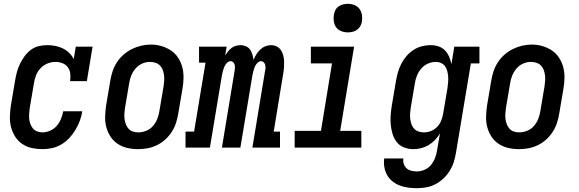

<svg xmlns="http://www.w3.org/2000/svg" viewBox="-20 -775 3040 1008"><path d="M203 8Q174 8 146.5 2Q119 -4 96.5 -19.5Q74 -35 59.5 -58Q45 -81 38 -107.5Q31 -134 32 -163.5Q33 -193 37 -221L59 -351Q63 -374 68.5 -395.5Q74 -417 84 -438Q94 -459 108 -478.5Q122 -498 141 -512.5Q160 -527 182.5 -532.5Q205 -538 227 -538Q249 -538 270 -534Q291 -530 309.5 -521Q328 -512 343 -497.5Q358 -483 367 -465L378 -530H466L436 -349H348Q351 -368 349 -387.5Q347 -407 336.5 -421.5Q326 -436 308.5 -443Q291 -450 271 -450Q250 -450 229 -441.5Q208 -433 192.5 -416.5Q177 -400 169 -379Q161 -358 158 -337L136 -207Q134 -193 133 -178.5Q132 -164 133.5 -149.5Q135 -135 140 -122.5Q145 -110 153.5 -100Q162 -90 175.5 -85Q189 -80 203 -80Q223 -80 243.5 -89Q264 -98 278 -114.5Q292 -131 300 -150.5Q308 -170 312 -191H412Q408 -165 399 -141Q390 -117 376.5 -94Q363 -71 344.5 -51Q326 -31 302.5 -17Q279 -3 253.5 2.5Q228 8 203 8Z M704 8Q675 8 647.5 1.5Q620 -5 597.5 -20Q575 -35 560 -58Q545 -81 538 -108Q531 -135 532 -164Q533 -193 537 -221L559 -351Q563 -376 571 -400.5Q579 -425 593.5 -447.5Q608 -470 628.5 -488Q649 -506 672.5 -517.5Q696 -529 721 -535Q746 -541 772 -541Q801 -541 828 -533Q855 -525 877.5 -510Q900 -495 915 -472Q930 -449 937 -422.5Q944 -396 943.5 -366.5Q943 -337 938 -309L916 -179Q912 -154 904 -129.5Q896 -105 881.5 -82.5Q867 -60 847 -42Q827 -24 803 -12.5Q779 -1 754 3.5Q729 8 704 8ZM706 -80Q727 -80 748 -88.5Q769 -97 783.5 -114Q798 -131 806 -151.5Q814 -172 817 -193L839 -323Q841 -338 842 -352.5Q843 -367 841 -381.5Q839 -396 834 -409Q829 -422 819.5 -431.5Q810 -441 796 -445.5Q782 -450 767 -450Q746 -450 726 -441Q706 -432 691.5 -415Q677 -398 669 -378Q661 -358 658 -337L636 -207Q634 -192 633 -177.5Q632 -163 634 -149Q636 -135 641 -122Q646 -109 655 -99Q664 -89 677.5 -84.5Q691 -80 706 -80Z M954 0V-84H999L1059 -446H1025V-530H1170L1162 -484Q1169 -495 1177 -505Q1185 -515 1195.5 -523Q1206 -531 1218.5 -534.5Q1231 -538 1243 -538Q1258 -538 1271.5 -532Q1285 -526 1293 -514.5Q1301 -503 1305 -489Q1309 -475 1311 -460Q1317 -475 1325.5 -489Q1334 -503 1346 -514.5Q1358 -526 1373 -532Q1388 -538 1403 -538Q1419 -538 1433 -531Q1447 -524 1455 -511.5Q1463 -499 1467 -484Q1471 -469 1471.5 -453Q1472 -437 1471 -421Q1470 -405 1467 -389L1417 -84H1450V0H1305L1372 -405Q1374 -413 1374 -421Q1374 -429 1371.5 -436.5Q1369 -444 1363.5 -449Q1358 -454 1350 -454Q1342 -454 1335 -448Q1328 -442 1323.5 -435Q1319 -428 1316 -420Q1313 -412 1311 -404.5Q1309 -397 1307 -389Q1305 -381 1304 -373L1242 0H1145L1212 -405Q1213 -413 1213.5 -421Q1214 -429 1211.5 -436.5Q1209 -444 1203.5 -449Q1198 -454 1190 -454Q1182 -454 1175 -448Q1168 -442 1163.5 -435Q1159 -428 1156 -420Q1153 -412 1151 -404.5Q1149 -397 1147 -389Q1145 -381 1144 -373L1082 0Z M1527 0V-88H1665L1723 -442H1612V-530H1839L1766 -88H1877V0ZM1806 -605Q1788 -605 1771.5 -611.5Q1755 -618 1745 -631.5Q1735 -645 1732.5 -662.5Q1730 -680 1733 -698Q1735 -711 1741 -722.5Q1747 -734 1758 -741.5Q1769 -749 1781.5 -752Q1794 -755 1806 -755Q1824 -755 1840.5 -748.5Q1857 -742 1867 -728.5Q1877 -715 1880 -697.5Q1883 -680 1880 -662Q1878 -649 1871.5 -637.5Q1865 -626 1854.5 -618.5Q1844 -611 1831.5 -608Q1819 -605 1806 -605Z M2169 213Q2146 213 2123 210Q2100 207 2079 199Q2058 191 2041 177.5Q2024 164 2013 145Q2002 126 1998 103Q1994 80 1997 57H2098Q2095 72 2100 86Q2105 100 2115 109Q2125 118 2139.5 121.5Q2154 125 2169 125Q2189 125 2209.5 116Q2230 107 2243.5 90Q2257 73 2264.5 53Q2272 33 2275 12L2290 -75Q2279 -56 2263.5 -40Q2248 -24 2229.5 -13Q2211 -2 2190.5 3Q2170 8 2150 8Q2124 8 2101 -1Q2078 -10 2063 -29Q2048 -48 2041 -71.5Q2034 -95 2031.5 -119.5Q2029 -144 2031 -170Q2033 -196 2037 -221L2059 -351Q2063 -374 2069.5 -396.5Q2076 -419 2087 -440.5Q2098 -462 2114 -480.5Q2130 -499 2150.5 -512.5Q2171 -526 2194 -532Q2217 -538 2240 -538Q2262 -538 2282 -531.5Q2302 -525 2316 -510.5Q2330 -496 2338 -477Q2346 -458 2350 -438L2365 -530H2497V-442H2452L2374 26Q2370 51 2362.5 75Q2355 99 2341.5 121Q2328 143 2308.5 161.5Q2289 180 2266 192Q2243 204 2218 208.5Q2193 213 2169 213ZM2206 -80Q2225 -80 2243.5 -87.5Q2262 -95 2276 -110Q2290 -125 2297 -143.5Q2304 -162 2307 -181L2329 -311Q2331 -326 2332.5 -341.5Q2334 -357 2333 -371.5Q2332 -386 2328.5 -400.5Q2325 -415 2317 -426.5Q2309 -438 2296 -444Q2283 -450 2268 -450Q2247 -450 2226.5 -441Q2206 -432 2191.5 -415Q2177 -398 2169 -378Q2161 -358 2158 -337L2136 -207Q2134 -193 2133 -178Q2132 -163 2134 -149Q2136 -135 2140.5 -122Q2145 -109 2154.5 -99Q2164 -89 2177.5 -84.5Q2191 -80 2206 -80Z M2704 8Q2675 8 2647.5 1.5Q2620 -5 2597.5 -20Q2575 -35 2560 -58Q2545 -81 2538 -108Q2531 -135 2532 -164Q2533 -193 2537 -221L2559 -351Q2563 -376 2571 -400.5Q2579 -425 2593.5 -447.5Q2608 -470 2628.5 -488Q2649 -506 2672.5 -517.5Q2696 -529 2721 -535Q2746 -541 2772 -541Q2801 -541 2828 -533Q2855 -525 2877.5 -510Q2900 -495 2915 -472Q2930 -449 2937 -422.5Q2944 -396 2943.5 -366.5Q2943 -337 2938 -309L2916 -179Q2912 -154 2904 -129.5Q2896 -105 2881.5 -82.5Q2867 -60 2847 -42Q2827 -24 2803 -12.5Q2779 -1 2754 3.5Q2729 8 2704 8ZM2706 -80Q2727 -80 2748 -88.5Q2769 -97 2783.5 -114Q2798 -131 2806 -151.5Q2814 -172 2817 -193L2839 -323Q2841 -338 2842 -352.5Q2843 -367 2841 -381.5Q2839 -396 2834 -409Q2829 -422 2819.5 -431.5Q2810 -441 2796 -445.5Q2782 -450 2767 -450Q2746 -450 2726 -441Q2706 -432 2691.5 -415Q2677 -398 2669 -378Q2661 -358 2658 -337L2636 -207Q2634 -192 2633 -177.5Q2632 -163 2634 -149Q2636 -135 2641 -122Q2646 -109 2655 -99Q2664 -89 2677.5 -84.5Q2691 -80 2706 -80Z"/></svg>

Font: Iosevka Curly Slab SmBdObl
Style: Regular
Weight: 600
Italic angle: -9°
Monospace: yes
Designer: Belleve Invis
Foundry: Belleve Invis
Version: Version 11.0.0; ttfautohint (v1.8.3)